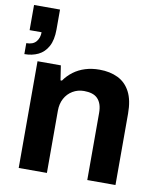

<svg xmlns="http://www.w3.org/2000/svg" viewBox="-92 -862 782 932"><g transform="rotate(10 298.5 -396.0)"><path d="M64 0V-526H179L190 -454H197Q215 -480 240.5 -499Q266 -518 298 -528Q330 -538 368 -538Q420 -538 459 -519Q498 -500 519.5 -459Q541 -418 541 -352V0H402V-330Q402 -355 396 -372.5Q390 -390 378.5 -401.5Q367 -413 350 -418Q333 -423 312 -423Q281 -423 256 -408Q231 -393 217 -367Q203 -341 203 -307V0ZM-5 -549V-603Q28 -603 43.5 -621.5Q59 -640 59 -668H0V-792H128V-694Q128 -642 110.5 -610Q93 -578 63 -563.5Q33 -549 -5 -549Z"/></g></svg>

Font: Archivo SemiBold
Style: Bold
Weight: 700
Version: Version 2.001